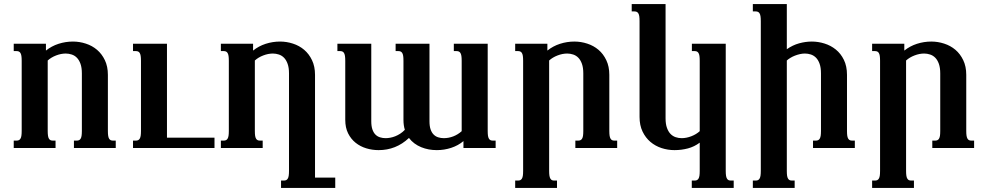

<svg xmlns="http://www.w3.org/2000/svg" viewBox="-20 -736 4903 955"><path d="M217.3 -85Q217.3 -69.8 218.8 -60.5Q220.2 -51.3 223.6 -45.9Q227.1 -40.5 231.7 -38.6Q236.3 -36.6 243.2 -36.6H256.3V0H48.3V-36.6H62Q68.4 -36.6 73.2 -38.6Q78.1 -40.5 81.5 -45.9Q85 -51.3 86.4 -60.5Q87.9 -69.8 87.9 -85V-433.6Q87.9 -448.7 86.4 -458Q85 -467.3 81.5 -472.7Q78.1 -478 73.2 -480Q68.4 -481.9 62 -481.9H48.3V-518.6H208.5V-484.4Q236.3 -506.8 271.2 -518.1Q306.2 -529.3 342.8 -529.3Q375.5 -529.3 407 -519Q438.5 -508.8 462.6 -488.3Q486.8 -467.8 501.7 -436.5Q516.6 -405.3 516.6 -363.8V-85Q516.6 -69.8 518.1 -60.5Q519.5 -51.3 522.9 -45.9Q526.4 -40.5 531 -38.6Q535.6 -36.6 542.5 -36.6H555.7V0H347.7V-36.6H361.3Q367.7 -36.6 372.6 -38.6Q377.4 -40.5 380.9 -45.9Q384.3 -51.3 385.7 -60.5Q387.2 -69.8 387.2 -85V-371.1Q387.2 -399.4 380.4 -418.5Q373.5 -437.5 362.5 -448.7Q351.6 -460 336.9 -464.8Q322.3 -469.7 307.1 -469.7Q283.7 -469.7 259 -460.2Q234.4 -450.7 217.3 -435.1Z M1046.9 0H641.6V-36.6H655.3Q661.6 -36.6 666.5 -38.6Q671.4 -40.5 674.8 -45.9Q678.2 -51.3 679.7 -60.5Q681.2 -69.8 681.2 -85V-433.6Q681.2 -448.7 679.7 -458Q678.2 -467.3 674.8 -472.7Q671.4 -478 666.5 -480Q661.6 -481.9 655.3 -481.9H641.6V-518.6H810.5V-51.3H1046.9Z M1247.6 -85Q1247.6 -69.8 1249 -60.5Q1250.5 -51.3 1253.9 -45.9Q1257.3 -40.5 1262 -38.6Q1266.6 -36.6 1273.4 -36.6H1286.6V0H1078.6V-36.6H1092.3Q1098.6 -36.6 1103.5 -38.6Q1108.4 -40.5 1111.8 -45.9Q1115.2 -51.3 1116.7 -60.5Q1118.2 -69.8 1118.2 -85V-433.6Q1118.2 -448.7 1116.7 -458Q1115.2 -467.3 1111.8 -472.7Q1108.4 -478 1103.5 -480Q1098.6 -481.9 1092.3 -481.9H1078.6V-518.6H1238.8V-484.4Q1266.6 -506.8 1301.5 -518.1Q1336.4 -529.3 1373 -529.3Q1405.8 -529.3 1437.3 -519Q1468.8 -508.8 1492.9 -488.3Q1517.1 -467.8 1532 -436.5Q1546.9 -405.3 1546.9 -363.8V147.5H1647.5V198.7H1377.9V162.1H1391.6Q1397.9 162.1 1402.8 160.2Q1407.7 158.2 1411.1 152.8Q1414.6 147.5 1416 138.2Q1417.5 128.9 1417.5 113.8V-371.1Q1417.5 -399.4 1410.6 -418.5Q1403.8 -437.5 1392.8 -448.7Q1381.8 -460 1367.2 -464.8Q1352.5 -469.7 1337.4 -469.7Q1314 -469.7 1289.3 -460.2Q1264.6 -450.7 1247.6 -435.1Z M1697.3 -433.6Q1697.3 -448.7 1695.8 -458Q1694.3 -467.3 1690.9 -472.7Q1687.5 -478 1682.6 -480Q1677.7 -481.9 1671.4 -481.9H1658.2V-518.6H1826.7V-132.8Q1826.7 -108.4 1832.3 -92.3Q1837.9 -76.2 1847.4 -66.7Q1856.9 -57.1 1870.1 -53Q1883.3 -48.8 1897.9 -48.8Q1908.7 -48.8 1920.9 -51Q1933.1 -53.2 1945.6 -58.1Q1958 -63 1970.2 -70.8Q1982.4 -78.6 1993.7 -90.3Q1990.2 -101.6 1988.5 -113.8Q1986.8 -126 1986.8 -140.1V-433.6Q1986.8 -448.7 1985.4 -458Q1983.9 -467.3 1980.5 -472.7Q1977.1 -478 1972.2 -480Q1967.3 -481.9 1960.9 -481.9H1947.8V-518.6H2116.2V-132.8Q2116.2 -108.4 2121.8 -92.3Q2127.4 -76.2 2137 -66.7Q2146.5 -57.1 2159.7 -53Q2172.9 -48.8 2187.5 -48.8Q2211.4 -48.8 2234.4 -57.6Q2257.3 -66.4 2276.4 -83.5V-433.6Q2276.4 -448.7 2274.9 -458Q2273.4 -467.3 2270 -472.7Q2266.6 -478 2261.7 -480Q2256.8 -481.9 2250.5 -481.9H2237.3V-518.6H2405.8V-85Q2405.8 -69.8 2407.2 -60.5Q2408.7 -51.3 2412.1 -45.9Q2415.5 -40.5 2420.2 -38.6Q2424.8 -36.6 2431.6 -36.6H2445.3V0H2285.2V-34.2Q2259.3 -12.2 2224.4 -0.7Q2189.5 10.7 2152.8 10.7Q2132.3 10.7 2112.5 7.1Q2092.8 3.4 2075 -3.9Q2057.1 -11.2 2041.5 -22.7Q2025.9 -34.2 2014.2 -49.8Q1981.4 -19 1943.8 -4.2Q1906.2 10.7 1863.3 10.7Q1831.5 10.7 1801.8 1.7Q1772 -7.3 1748.8 -25.9Q1725.6 -44.4 1711.4 -72.8Q1697.3 -101.1 1697.3 -140.1Z M2711.4 113.8Q2711.4 128.9 2712.9 138.2Q2714.4 147.5 2717.8 152.8Q2721.2 158.2 2725.8 160.2Q2730.5 162.1 2737.3 162.1H2750.5V198.7H2542.5V162.1H2556.2Q2562.5 162.1 2567.4 160.2Q2572.3 158.2 2575.7 152.8Q2579.1 147.5 2580.6 138.2Q2582 128.9 2582 113.8V-433.6Q2582 -448.7 2580.6 -458Q2579.1 -467.3 2575.7 -472.7Q2572.3 -478 2567.4 -480Q2562.5 -481.9 2556.2 -481.9H2542.5V-518.6H2702.6V-484.4Q2730.5 -506.8 2765.4 -518.1Q2800.3 -529.3 2836.9 -529.3Q2869.6 -529.3 2901.1 -519Q2932.6 -508.8 2956.8 -488.3Q2981 -467.8 2995.8 -436.5Q3010.7 -405.3 3010.7 -363.8V-85Q3010.7 -69.8 3012.2 -60.5Q3013.7 -51.3 3017.1 -45.9Q3020.5 -40.5 3025.1 -38.6Q3029.8 -36.6 3036.6 -36.6H3049.8V0H2841.8V-36.6H2855.5Q2861.8 -36.6 2866.7 -38.6Q2871.6 -40.5 2875 -45.9Q2878.4 -51.3 2879.9 -60.5Q2881.3 -69.8 2881.3 -85V-371.1Q2881.3 -399.4 2874.5 -418.5Q2867.7 -437.5 2856.7 -448.7Q2845.7 -460 2831.1 -464.8Q2816.4 -469.7 2801.3 -469.7Q2777.8 -469.7 2753.2 -460.2Q2728.5 -450.7 2711.4 -435.1Z M3460.4 -26.4Q3433.6 -6.3 3401.6 2.2Q3369.6 10.7 3335 10.7Q3301.8 10.7 3270.5 0.5Q3239.3 -9.8 3215.1 -30.3Q3190.9 -50.8 3176 -81.8Q3161.1 -112.8 3161.1 -154.8V-630.9Q3161.1 -646 3159.7 -655.3Q3158.2 -664.6 3154.8 -669.9Q3151.4 -675.3 3146.5 -677.2Q3141.6 -679.2 3135.3 -679.2H3122.1V-715.8H3290.5V-147.5Q3290.5 -119.1 3297.4 -100.1Q3304.2 -81.1 3315.2 -69.8Q3326.2 -58.6 3340.6 -53.7Q3355 -48.8 3370.6 -48.8Q3394 -48.8 3418.7 -58.3Q3443.4 -67.9 3460.4 -83.5V-433.6Q3460.4 -448.7 3459 -458Q3457.5 -467.3 3454.1 -472.7Q3450.7 -478 3445.8 -480Q3440.9 -481.9 3434.6 -481.9H3421.4V-518.6H3589.8V113.8Q3589.8 128.9 3591.3 138.2Q3592.8 147.5 3596.2 152.8Q3599.6 158.2 3604.2 160.2Q3608.9 162.1 3615.7 162.1H3629.4V198.7H3420.9V162.1H3434.6Q3440.9 162.1 3445.8 160.2Q3450.7 158.2 3454.1 152.8Q3457.5 147.5 3459 138.2Q3460.4 128.9 3460.4 113.8Z M3764.2 -630.9Q3764.2 -646 3762.7 -655.3Q3761.2 -664.6 3757.8 -669.9Q3754.4 -675.3 3749.5 -677.2Q3744.6 -679.2 3738.3 -679.2H3724.6V-715.8H3893.6V-491.2Q3922.9 -511.7 3954.8 -520.5Q3986.8 -529.3 4018.1 -529.3Q4049.8 -529.3 4081.1 -519.5Q4112.3 -509.8 4137.2 -489.7Q4162.1 -469.7 4177.5 -438.2Q4192.9 -406.7 4192.9 -363.8V-85Q4192.9 -69.8 4194.3 -60.5Q4195.8 -51.3 4199.2 -45.9Q4202.6 -40.5 4207.3 -38.6Q4211.9 -36.6 4218.8 -36.6H4231.9V0H4023.9V-36.6H4037.6Q4043.9 -36.6 4048.8 -38.6Q4053.7 -40.5 4057.1 -45.9Q4060.5 -51.3 4062 -60.5Q4063.5 -69.8 4063.5 -85V-371.1Q4063.5 -399.9 4056.6 -418.9Q4049.8 -438 4038.6 -449.2Q4027.3 -460.4 4012.9 -465.1Q3998.5 -469.7 3983.4 -469.7Q3971.2 -469.7 3958.5 -466.8Q3945.8 -463.9 3933.8 -459.2Q3921.9 -454.6 3911.4 -448.2Q3900.9 -441.9 3893.6 -435.1V113.8Q3893.6 128.9 3895 138.2Q3896.5 147.5 3899.9 152.8Q3903.3 158.2 3908 160.2Q3912.6 162.1 3919.4 162.1H3932.6V198.7H3724.6V162.1H3738.3Q3744.6 162.1 3749.5 160.2Q3754.4 158.2 3757.8 152.8Q3761.2 147.5 3762.7 138.2Q3764.2 128.9 3764.2 113.8Z M4486.8 113.8Q4486.8 128.9 4488.3 138.2Q4489.7 147.5 4493.2 152.8Q4496.6 158.2 4501.2 160.2Q4505.9 162.1 4512.7 162.1H4525.9V198.7H4317.9V162.1H4331.5Q4337.9 162.1 4342.8 160.2Q4347.7 158.2 4351.1 152.8Q4354.5 147.5 4356 138.2Q4357.4 128.9 4357.4 113.8V-433.6Q4357.4 -448.7 4356 -458Q4354.5 -467.3 4351.1 -472.7Q4347.7 -478 4342.8 -480Q4337.9 -481.9 4331.5 -481.9H4317.9V-518.6H4478V-484.4Q4505.9 -506.8 4540.8 -518.1Q4575.7 -529.3 4612.3 -529.3Q4645 -529.3 4676.5 -519Q4708 -508.8 4732.2 -488.3Q4756.3 -467.8 4771.2 -436.5Q4786.1 -405.3 4786.1 -363.8V-85Q4786.1 -69.8 4787.6 -60.5Q4789.1 -51.3 4792.5 -45.9Q4795.9 -40.5 4800.5 -38.6Q4805.2 -36.6 4812 -36.6H4825.2V0H4617.2V-36.6H4630.9Q4637.2 -36.6 4642.1 -38.6Q4647 -40.5 4650.4 -45.9Q4653.8 -51.3 4655.3 -60.5Q4656.7 -69.8 4656.7 -85V-371.1Q4656.7 -399.4 4649.9 -418.5Q4643.1 -437.5 4632.1 -448.7Q4621.1 -460 4606.4 -464.8Q4591.8 -469.7 4576.7 -469.7Q4553.2 -469.7 4528.6 -460.2Q4503.9 -450.7 4486.8 -435.1Z"/></svg>

Font: Arian AMU Serif
Style: Bold
Weight: 700
Designer: Ruben Hakobyan (Tarumian)
Foundry: Ruben Hakobyan (Tarumian)
Version: Version 1.002